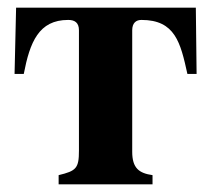

<svg xmlns="http://www.w3.org/2000/svg" viewBox="-20 -481 549 501"><path d="M325 -402C325 -421 335 -429 349 -429C437 -429 451 -370 469 -288H493L491 -461H22L18 -288H42C58 -371 81 -429 158 -429C175 -429 186 -422 186 -402V-88C186 -42 179 -35 133 -24V0H378V-24C343 -29 325 -42 325 -85Z"/></svg>

Font: XITS Math
Style: Bold
Weight: 700
Designer: MicroPress Inc., with final additions and corrections provided by Coen Hoffman, Elsevier (retired)
Version: Version 1.105